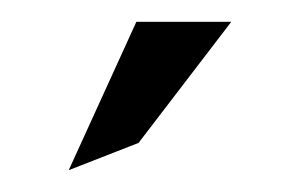

<svg xmlns="http://www.w3.org/2000/svg" viewBox="-20 -772 268 176"><path d="M43 -616 107 -641 192 -752H105Z"/></svg>

Font: Charger Sport
Style: LitExt
Weight: 300
Designer: Jasper
Foundry: Cannot Into Space Fonts
Version: Version 1.1